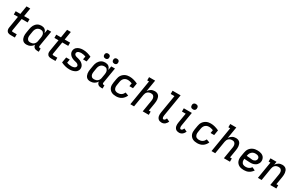

<svg xmlns="http://www.w3.org/2000/svg" viewBox="268 -2516 6664 4302"><g transform="rotate(30 3600.0 -365.5)"><path d="M238 0Q220 0 202.5 -3Q185 -6 170 -14Q155 -22 144.5 -35Q134 -48 128.5 -64Q123 -80 123 -98Q123 -116 126 -134L176 -436H69V-520H190L225 -735H322L287 -520H427V-436H273L221 -120Q220 -114 219.5 -108Q219 -102 221 -96.5Q223 -91 227.5 -87.5Q232 -84 238 -84H348V0Z M650 8Q622 8 596.5 0Q571 -8 553 -26.5Q535 -45 525 -69.5Q515 -94 511 -120.5Q507 -147 509 -175Q511 -203 516 -231L533 -331Q537 -356 544.5 -380.5Q552 -405 564.5 -427.5Q577 -450 595.5 -470Q614 -490 636.5 -503.5Q659 -517 684.5 -522.5Q710 -528 735 -528Q760 -528 784.5 -521.5Q809 -515 827.5 -499.5Q846 -484 857.5 -462.5Q869 -441 875 -417L892 -520H988L921 -116Q920 -108 921 -100Q922 -92 926.5 -86.5Q931 -81 938.5 -78.5Q946 -76 954 -76H972L971 8H940Q917 8 895.5 3.5Q874 -1 857 -13.5Q840 -26 830.5 -45.5Q821 -65 821 -87Q808 -65 789 -46.5Q770 -28 747 -15.5Q724 -3 699 2.5Q674 8 650 8ZM701 -76Q724 -76 748.5 -83Q773 -90 792 -106.5Q811 -123 822.5 -146Q834 -169 837 -192L854 -292Q857 -310 857.5 -328.5Q858 -347 855.5 -364Q853 -381 845 -396.5Q837 -412 824.5 -423.5Q812 -435 795 -439.5Q778 -444 759 -444Q743 -444 727 -440.5Q711 -437 695.5 -428.5Q680 -420 668 -407.5Q656 -395 647.5 -380Q639 -365 634 -349Q629 -333 626 -317L610 -217Q607 -200 606.5 -183Q606 -166 609 -149.5Q612 -133 619.5 -118.5Q627 -104 639.5 -94Q652 -84 668 -80Q684 -76 701 -76Z M1288 0Q1270 0 1252.5 -3Q1235 -6 1220 -14Q1205 -22 1194.5 -35Q1184 -48 1178.5 -64Q1173 -80 1173 -98Q1173 -116 1176 -134L1226 -436H1119V-520H1240L1275 -735H1372L1337 -520H1477V-436H1323L1271 -120Q1270 -114 1269.5 -108Q1269 -102 1271 -96.5Q1273 -91 1277.5 -87.5Q1282 -84 1288 -84H1398V0Z M1762 8Q1703 8 1647.5 -7Q1592 -22 1543 -46L1567 -188H1660L1645 -97Q1672 -88 1701 -82Q1730 -76 1761 -76Q1772 -76 1784 -77Q1796 -78 1807 -80.5Q1818 -83 1829.5 -86.5Q1841 -90 1851 -97Q1861 -104 1868.5 -114Q1876 -124 1878 -135Q1881 -151 1873.5 -164.5Q1866 -178 1854.5 -187Q1843 -196 1829 -201Q1815 -206 1800 -209.5Q1785 -213 1770 -216.5Q1755 -220 1741 -225Q1727 -230 1713.5 -236Q1700 -242 1687 -250Q1674 -258 1663 -267Q1652 -276 1642.5 -287.5Q1633 -299 1625.5 -311.5Q1618 -324 1613.5 -338.5Q1609 -353 1608 -368.5Q1607 -384 1610 -400Q1613 -420 1623.5 -440Q1634 -460 1650.5 -475.5Q1667 -491 1687 -501Q1707 -511 1728 -517Q1749 -523 1770 -525.5Q1791 -528 1812 -528Q1871 -528 1926 -513Q1981 -498 2030 -474L2008 -340H1915L1929 -422Q1901 -432 1872 -438Q1843 -444 1813 -444Q1797 -444 1780.5 -441.5Q1764 -439 1748 -433Q1732 -427 1719 -414.5Q1706 -402 1704 -386Q1701 -370 1707.5 -356Q1714 -342 1725.5 -333Q1737 -324 1752 -319Q1767 -314 1781.5 -310.5Q1796 -307 1810.5 -303.5Q1825 -300 1839.5 -295Q1854 -290 1868 -284Q1882 -278 1894 -270Q1906 -262 1917.5 -253Q1929 -244 1938.5 -233Q1948 -222 1955.5 -209Q1963 -196 1967.5 -182Q1972 -168 1973 -152.5Q1974 -137 1972 -121Q1968 -100 1956.5 -79.5Q1945 -59 1928.5 -44Q1912 -29 1890.5 -19Q1869 -9 1848 -3Q1827 3 1805 5.5Q1783 8 1762 8Z M2300 8Q2272 8 2246.5 0Q2221 -8 2203 -26.5Q2185 -45 2175 -69.5Q2165 -94 2161 -120.5Q2157 -147 2159 -175Q2161 -203 2166 -231L2183 -331Q2187 -356 2194.5 -380.5Q2202 -405 2214.5 -427.5Q2227 -450 2245.5 -470Q2264 -490 2286.5 -503.5Q2309 -517 2334.5 -522.5Q2360 -528 2385 -528Q2410 -528 2434.5 -521.5Q2459 -515 2477.5 -499.5Q2496 -484 2507.5 -462.5Q2519 -441 2525 -417L2542 -520H2638L2571 -116Q2570 -108 2571 -100Q2572 -92 2576.5 -86.5Q2581 -81 2588.5 -78.5Q2596 -76 2604 -76H2622L2621 8H2590Q2567 8 2545.5 3.5Q2524 -1 2507 -13.5Q2490 -26 2480.5 -45.5Q2471 -65 2471 -87Q2458 -65 2439 -46.5Q2420 -28 2397 -15.5Q2374 -3 2349 2.5Q2324 8 2300 8ZM2351 -76Q2374 -76 2398.5 -83Q2423 -90 2442 -106.5Q2461 -123 2472.5 -146Q2484 -169 2487 -192L2504 -292Q2507 -310 2507.5 -328.5Q2508 -347 2505.5 -364Q2503 -381 2495 -396.5Q2487 -412 2474.5 -423.5Q2462 -435 2445 -439.5Q2428 -444 2409 -444Q2393 -444 2377 -440.5Q2361 -437 2345.5 -428.5Q2330 -420 2318 -407.5Q2306 -395 2297.5 -380Q2289 -365 2284 -349Q2279 -333 2276 -317L2260 -217Q2257 -200 2256.5 -183Q2256 -166 2259 -149.5Q2262 -133 2269.5 -118.5Q2277 -104 2289.5 -94Q2302 -84 2318 -80Q2334 -76 2351 -76ZM2570 -606Q2554 -606 2540 -611.5Q2526 -617 2517.5 -628.5Q2509 -640 2506.5 -655Q2504 -670 2506 -686Q2508 -696 2513.5 -706Q2519 -716 2528 -722.5Q2537 -729 2548 -731.5Q2559 -734 2569 -734Q2585 -734 2599 -728.5Q2613 -723 2622 -711.5Q2631 -700 2633.5 -685Q2636 -670 2633 -654Q2631 -644 2625.5 -634Q2620 -624 2611 -617.5Q2602 -611 2591 -608.5Q2580 -606 2570 -606ZM2340 -606Q2324 -606 2310 -611.5Q2296 -617 2287.5 -628.5Q2279 -640 2276.5 -655Q2274 -670 2276 -686Q2278 -696 2283.5 -706Q2289 -716 2298 -722.5Q2307 -729 2318 -731.5Q2329 -734 2339 -734Q2355 -734 2369 -728.5Q2383 -723 2392 -711.5Q2401 -700 2403.5 -685Q2406 -670 2403 -654Q2401 -644 2395.5 -634Q2390 -624 2381 -617.5Q2372 -611 2361 -608.5Q2350 -606 2340 -606Z M2967 8Q2935 8 2904 2.5Q2873 -3 2846.5 -17.5Q2820 -32 2800.5 -55Q2781 -78 2771 -106.5Q2761 -135 2761 -167Q2761 -199 2766 -231L2783 -331Q2787 -358 2796 -384Q2805 -410 2821 -433.5Q2837 -457 2860 -476Q2883 -495 2908 -506.5Q2933 -518 2960.5 -523Q2988 -528 3015 -528Q3073 -528 3127 -512.5Q3181 -497 3230 -474L3208 -340H3115L3128 -421Q3102 -430 3074 -437Q3046 -444 3016 -444Q3000 -444 2983 -440.5Q2966 -437 2950.5 -429Q2935 -421 2921.5 -408.5Q2908 -396 2899 -381Q2890 -366 2884.5 -350Q2879 -334 2876 -317L2860 -217Q2857 -199 2857 -181Q2857 -163 2861.5 -146Q2866 -129 2875.5 -115Q2885 -101 2899.5 -92Q2914 -83 2931.5 -79.5Q2949 -76 2967 -76Q2989 -76 3011.5 -81.5Q3034 -87 3054.5 -100.5Q3075 -114 3089.5 -133Q3104 -152 3114 -174L3197 -143Q3183 -110 3159.5 -80Q3136 -50 3104.5 -29.5Q3073 -9 3037 -0.5Q3001 8 2967 8Z M3336 0 3443 -651H3396V-735H3553L3504 -438Q3518 -459 3536 -476.5Q3554 -494 3575.5 -506Q3597 -518 3621 -523Q3645 -528 3668 -528Q3695 -528 3720.5 -519.5Q3746 -511 3764 -493Q3782 -475 3791.5 -450Q3801 -425 3804.5 -398.5Q3808 -372 3806 -344.5Q3804 -317 3800 -289L3766 -84H3813V0H3656L3706 -303Q3709 -320 3709.5 -337Q3710 -354 3707.5 -370Q3705 -386 3697.5 -400.5Q3690 -415 3678 -425.5Q3666 -436 3650 -440Q3634 -444 3617 -444Q3594 -444 3570.5 -436.5Q3547 -429 3528.5 -412.5Q3510 -396 3500 -373.5Q3490 -351 3486 -328L3432 0Z M4148 8Q4124 8 4102 2Q4080 -4 4063.5 -17.5Q4047 -31 4036.5 -50.5Q4026 -70 4022 -92.5Q4018 -115 4019 -138Q4020 -161 4024 -185L4101 -651H4004V-735H4212L4119 -171Q4117 -157 4115.5 -142.5Q4114 -128 4116 -114Q4118 -100 4125.5 -88Q4133 -76 4148 -76Q4158 -76 4168 -81.5Q4178 -87 4185 -96Q4192 -105 4197 -115Q4202 -125 4206 -135L4286 -97Q4276 -76 4263 -56.5Q4250 -37 4232 -22Q4214 -7 4191.5 0.5Q4169 8 4148 8Z M4598 8Q4574 8 4552 2Q4530 -4 4513.5 -17.5Q4497 -31 4486.5 -50.5Q4476 -70 4472 -92.5Q4468 -115 4469 -138Q4470 -161 4474 -185L4516 -436H4419V-520H4627L4569 -171Q4567 -157 4565.5 -142.5Q4564 -128 4566 -114Q4568 -100 4575.5 -88Q4583 -76 4598 -76Q4608 -76 4618 -81.5Q4628 -87 4635 -96Q4642 -105 4647 -115Q4652 -125 4656 -135L4736 -97Q4726 -76 4713 -56.5Q4700 -37 4682 -22Q4664 -7 4641.5 0.5Q4619 8 4598 8ZM4607 -601Q4591 -601 4575.5 -606.5Q4560 -612 4551 -624.5Q4542 -637 4539.5 -653.5Q4537 -670 4539 -687Q4541 -698 4547 -709Q4553 -720 4563 -727Q4573 -734 4584.5 -736.5Q4596 -739 4608 -739Q4624 -739 4639.5 -733.5Q4655 -728 4664 -715.5Q4673 -703 4676 -686.5Q4679 -670 4676 -653Q4674 -642 4668 -631Q4662 -620 4652 -613Q4642 -606 4630.5 -603.5Q4619 -601 4607 -601Z M5067 8Q5035 8 5004 2.5Q4973 -3 4946.5 -17.5Q4920 -32 4900.5 -55Q4881 -78 4871 -106.5Q4861 -135 4861 -167Q4861 -199 4866 -231L4883 -331Q4887 -358 4896 -384Q4905 -410 4921 -433.5Q4937 -457 4960 -476Q4983 -495 5008 -506.5Q5033 -518 5060.5 -523Q5088 -528 5115 -528Q5173 -528 5227 -512.5Q5281 -497 5330 -474L5308 -340H5215L5228 -421Q5202 -430 5174 -437Q5146 -444 5116 -444Q5100 -444 5083 -440.5Q5066 -437 5050.5 -429Q5035 -421 5021.5 -408.5Q5008 -396 4999 -381Q4990 -366 4984.5 -350Q4979 -334 4976 -317L4960 -217Q4957 -199 4957 -181Q4957 -163 4961.5 -146Q4966 -129 4975.5 -115Q4985 -101 4999.5 -92Q5014 -83 5031.5 -79.5Q5049 -76 5067 -76Q5089 -76 5111.5 -81.5Q5134 -87 5154.5 -100.5Q5175 -114 5189.5 -133Q5204 -152 5214 -174L5297 -143Q5283 -110 5259.5 -80Q5236 -50 5204.5 -29.5Q5173 -9 5137 -0.5Q5101 8 5067 8Z M5436 0 5543 -651H5496V-735H5653L5604 -438Q5618 -459 5636 -476.5Q5654 -494 5675.5 -506Q5697 -518 5721 -523Q5745 -528 5768 -528Q5795 -528 5820.5 -519.5Q5846 -511 5864 -493Q5882 -475 5891.5 -450Q5901 -425 5904.5 -398.5Q5908 -372 5906 -344.5Q5904 -317 5900 -289L5866 -84H5913V0H5756L5806 -303Q5809 -320 5809.5 -337Q5810 -354 5807.5 -370Q5805 -386 5797.5 -400.5Q5790 -415 5778 -425.5Q5766 -436 5750 -440Q5734 -444 5717 -444Q5694 -444 5670.5 -436.5Q5647 -429 5628.5 -412.5Q5610 -396 5600 -373.5Q5590 -351 5586 -328L5532 0Z M6274 8Q6241 8 6209.5 2.5Q6178 -3 6151 -17Q6124 -31 6103.5 -53.5Q6083 -76 6072.5 -105Q6062 -134 6061 -166Q6060 -198 6066 -231L6083 -331Q6087 -358 6096.5 -385Q6106 -412 6122.5 -436Q6139 -460 6162.5 -478.5Q6186 -497 6212.5 -508.5Q6239 -520 6266.5 -524Q6294 -528 6321 -528Q6348 -528 6374.5 -524.5Q6401 -521 6425 -511.5Q6449 -502 6469 -486.5Q6489 -471 6501 -449Q6513 -427 6518 -401Q6523 -375 6518 -348Q6515 -327 6505 -307Q6495 -287 6480 -270Q6465 -253 6445.5 -241Q6426 -229 6405 -221.5Q6384 -214 6362.5 -211.5Q6341 -209 6320 -209Q6300 -209 6280 -210.5Q6260 -212 6240 -212.5Q6220 -213 6199.5 -214.5Q6179 -216 6160 -219V-217Q6157 -199 6157 -180Q6157 -161 6162.5 -144.5Q6168 -128 6178.5 -114Q6189 -100 6204 -91.5Q6219 -83 6237 -79.5Q6255 -76 6274 -76Q6293 -76 6312.5 -79.5Q6332 -83 6350.5 -92Q6369 -101 6385 -115Q6401 -129 6412 -146L6492 -108Q6474 -81 6449.5 -57.5Q6425 -34 6396 -19Q6367 -4 6335.5 2Q6304 8 6274 8ZM6325 -288Q6341 -288 6357.5 -292Q6374 -296 6388 -305.5Q6402 -315 6411.5 -329.5Q6421 -344 6423 -360Q6427 -380 6419 -397.5Q6411 -415 6395.5 -425.5Q6380 -436 6361 -440Q6342 -444 6322 -444Q6305 -444 6287.5 -441.5Q6270 -439 6254 -431Q6238 -423 6224.5 -410.5Q6211 -398 6201 -383Q6191 -368 6185 -351Q6179 -334 6176 -317L6174 -302Q6192 -299 6211.5 -298.5Q6231 -298 6250.5 -296.5Q6270 -295 6288 -291.5Q6306 -288 6325 -288Z M6636 0 6708 -436H6661V-520H6818L6804 -438Q6818 -459 6836 -476.5Q6854 -494 6875.5 -506Q6897 -518 6921 -523Q6945 -528 6968 -528Q6995 -528 7020.5 -519.5Q7046 -511 7064 -493Q7082 -475 7091.5 -450Q7101 -425 7104.5 -398.5Q7108 -372 7106 -344.5Q7104 -317 7100 -289L7066 -84H7113V0H6956L7006 -303Q7009 -320 7009.5 -337Q7010 -354 7007.5 -370Q7005 -386 6997.5 -400.5Q6990 -415 6978 -425.5Q6966 -436 6950 -440Q6934 -444 6917 -444Q6894 -444 6870.5 -436.5Q6847 -429 6828.5 -412.5Q6810 -396 6800 -373.5Q6790 -351 6786 -328L6732 0Z"/></g></svg>

Font: Iosevka Etoile Medium
Style: Italic
Weight: 500
Italic angle: -9°
Designer: Belleve Invis
Foundry: Belleve Invis
Version: Version 22.1.2; ttfautohint (v1.8.4)